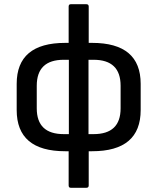

<svg xmlns="http://www.w3.org/2000/svg" viewBox="-20 -704 745 909"><path d="M289 12Q59 12 59 -183V-307Q59 -501 289 -501H305V-673Q305 -684 315 -684H389Q400 -684 400 -673V-501H416Q646 -501 646 -307V-183Q646 12 416 12H400V174Q400 185 389 185H315Q305 185 305 174V12ZM282 -69H306V-421H282Q154 -421 154 -298V-191Q154 -69 282 -69ZM423 -421H399V-69H423Q551 -69 551 -191V-298Q551 -421 423 -421Z"/></svg>

Font: Sofia Sans Medium
Style: Regular
Weight: 500
Designer: Botio Nikoltchev, Ani Petrova
Foundry: lettersoup
Version: Version 4.101; ttfautohint (v1.8.4.7-5d5b)